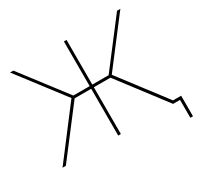

<svg xmlns="http://www.w3.org/2000/svg" viewBox="-176 -915 1288 1254"><g transform="rotate(-30 468.0 -287.5)"><path d="M875 -20H936V135H916V0H864L595 -353H470V0H450V-353H325L55 0H30L308 -365L44 -710H69L327 -373H450V-710H470V-373H593L851 -710H876L612 -365Z"/></g></svg>

Font: Raleway-v4020 Thin
Style: Regular
Weight: 250
Designer: Matt McInerney, Pablo Impallari, Rodrigo Fuenzalida
Foundry: Matt McInerney, Pablo Impallari, Rodrigo Fuenzalida
Version: Version 4.020;PS 004.020;hotconv 1.0.88;makeotf.lib2.5.64775